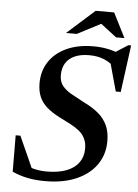

<svg xmlns="http://www.w3.org/2000/svg" viewBox="-59 -911 698 969"><g transform="rotate(5 290.0 -427.0)"><path d="M509.5 -586.5Q481 -613.5 448.8 -627Q416.5 -640.5 373 -640.5Q330 -640.5 300 -627.2Q270 -614 254.5 -588.8Q239 -563.5 239 -527.5Q239 -495.5 255.5 -474.5Q272 -453.5 302 -436.5Q332 -419.5 372.5 -398.5Q413.5 -378.5 442.2 -354Q471 -329.5 486.5 -296.2Q502 -263 502 -216.5Q502 -147.5 465.5 -96Q429 -44.5 362.8 -16.2Q296.5 12 207.5 12Q157.5 12 117.5 4Q77.5 -4 39.5 -21L38.5 -205.5H62.5L144.5 -22.5L93.5 -63Q123.5 -49.5 151.2 -43.2Q179 -37 210 -37Q270 -37 310.8 -53Q351.5 -69 372.5 -98.5Q393.5 -128 393.5 -168.5Q393.5 -199 382.5 -220.8Q371.5 -242.5 351.8 -258.2Q332 -274 306.2 -287.2Q280.5 -300.5 251.5 -315Q213 -334.5 187 -357Q161 -379.5 148.2 -409Q135.5 -438.5 135.5 -478Q135.5 -540.5 166.8 -587.5Q198 -634.5 255.5 -660.8Q313 -687 390 -687Q426.5 -687 458.8 -681Q491 -675 526 -661L496 -663.5L565.5 -708H579.5L547.5 -469.5H522.5L474.5 -643ZM246.5 -742 386 -866.5H479.5L542.5 -742H500L411 -810.5H433L301 -742Z"/></g></svg>

Font: Newsreader 24pt SemiBold
Style: Italic
Weight: 600
Italic angle: -17°
Designer: Hugues Gentile
Foundry: Production Type
Version: Version 1.003